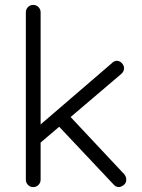

<svg xmlns="http://www.w3.org/2000/svg" viewBox="-20 -760 575 780"><path d="M115 0Q102 0 93.5 -9Q85 -18 85 -30V-710Q85 -722 93.5 -731Q102 -740 115 -740Q128 -740 136.5 -731Q145 -722 145 -710V-30Q145 -18 136.5 -9Q128 0 115 0ZM455 -513Q466 -513 475 -503.5Q484 -494 484 -483Q484 -470 473 -460L137 -174L134 -245L434 -503Q443 -513 455 -513ZM463 0Q450 0 441 -11L213 -253L258 -294L484 -53Q493 -43 493 -30Q493 -16 482 -8Q471 0 463 0Z"/></svg>

Font: Quicksand Light
Style: Regular
Weight: 400
Version: Version 3.004